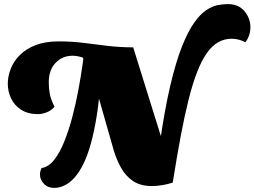

<svg xmlns="http://www.w3.org/2000/svg" viewBox="-20 -891 1242 937"><path d="M823 0 760 -193Q784 -358 811 -473Q838 -588 867.5 -662.5Q897 -737 927 -779.5Q957 -822 986.5 -841.5Q1016 -861 1042.5 -866Q1069 -871 1092 -871Q1144 -871 1173 -836.5Q1202 -802 1202 -758Q1202 -718 1178 -685Q1144 -702 1111 -702Q1075 -702 1045 -685Q1015 -668 989.5 -632Q964 -596 942 -539.5Q920 -483 900.5 -405.5Q881 -328 862 -227Q843 -126 823 0ZM244 26Q213 26 194 5.5Q175 -15 175 -39Q175 -55 183 -71Q217 -76 244.5 -111Q272 -146 294 -201Q316 -256 333 -320.5Q350 -385 362 -449.5Q374 -514 382 -569.5Q390 -625 394 -660L471 -507Q465 -407 452.5 -328.5Q440 -250 423.5 -190.5Q407 -131 386.5 -90Q366 -49 343 -23.5Q320 2 295 14Q270 26 244 26ZM166 -334Q116 -334 83 -355.5Q50 -377 34 -411Q18 -445 18 -482Q18 -518 32 -554.5Q46 -591 76 -621.5Q106 -652 153 -670.5Q200 -689 266 -689Q332 -689 390 -681.5Q448 -674 506.5 -667Q565 -660 630 -660L526 -544L389 -601L384 -610Q357 -619 334 -619Q285 -619 251.5 -584.5Q218 -550 218 -489Q218 -459 223 -432.5Q228 -406 246 -370Q230 -351 207 -342.5Q184 -334 166 -334ZM722 17Q666 17 630 -7Q594 -31 572 -70Q550 -109 536 -154L457 -431L373 -660H630L770 -211L823 0Q803 7 775 12Q747 17 722 17Z"/></svg>

Font: Sansita Swashed Light Black
Style: Regular
Weight: 900
Version: Version 1.003